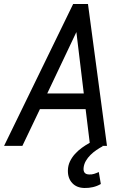

<svg xmlns="http://www.w3.org/2000/svg" viewBox="-35 -731 642 962"><path d="M477.5 0 480 1.5Q464.4 9.8 448.2 20.8Q432.1 31.7 418.5 45.2Q404.8 58.6 395.3 75Q385.7 91.3 383.8 110.4Q380.9 142.6 411.6 143.1Q424.3 144 436.5 140.1Q448.7 136.2 460 130.9L470.2 190.9Q451.7 201.7 430.9 206.5Q410.2 211.4 388.7 210.9Q349.1 210.4 326.7 186Q304.2 161.6 305.2 122.1Q305.7 98.6 315.4 78.1Q325.2 57.6 340.6 40.5Q356 23.4 375.2 9.5Q394.5 -4.4 414.6 -15.6L394 -184.1H165L77.1 0H-14.6L331.5 -710.9H405.8L501 0ZM201.7 -262.7H384.8L347.7 -570.3Z"/></svg>

Font: Roboto Mono
Style: Italic
Weight: 400
Designer: Google
Version: Version 2.000985; 2015; ttfautohint (v1.3)